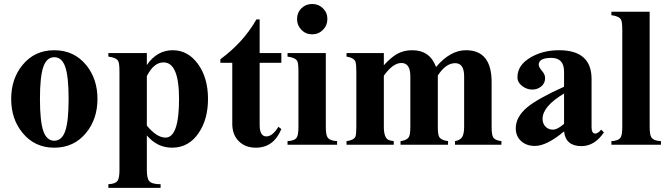

<svg xmlns="http://www.w3.org/2000/svg" viewBox="-20 -720 3318 955"><path d="M464.8 -228Q464.8 -128.4 408.7 -59.6Q348.1 14.6 250 14.6Q151.9 14.6 91.8 -59.6Q35.6 -127.9 35.6 -228Q35.6 -327.6 91.8 -396.5Q151.9 -470.2 250 -470.2Q348.1 -470.2 408.7 -396.5Q464.8 -327.6 464.8 -228ZM321.3 -228Q321.3 -339.8 304.4 -387.7Q287.6 -435.5 250 -435.5Q212.4 -435.5 195.6 -387.7Q178.7 -339.8 178.7 -228Q178.7 -116.2 195.6 -68.1Q212.4 -20 250 -20Q287.6 -20 304.4 -68.1Q321.3 -116.2 321.3 -228Z M1014.6 -228Q1014.6 -127.4 968.8 -59.6Q919.4 14.6 835.9 14.6Q762.2 14.6 710.4 -46.4V125Q710.4 167.5 722.2 180.7Q735.4 196.3 778.8 196.3V214.4H519V196.3Q554.7 194.8 565.4 178.2Q574.2 165 574.2 125V-362.8Q574.2 -405.3 567.9 -416.5Q558.1 -433.6 519 -438.5V-456.1H710.4V-396.5Q760.7 -470.2 839.4 -470.2Q914.1 -470.2 963.9 -402.8Q1014.6 -334 1014.6 -228ZM870.6 -228Q870.6 -409.7 793.5 -409.7Q744.6 -409.7 710.4 -341.3V-95.2Q759.8 -35.6 803.2 -35.6Q870.6 -35.6 870.6 -228Z M1379.4 -78.1Q1341.3 14.6 1252.4 14.6Q1201.2 14.6 1168.9 -16.6Q1135.3 -48.8 1135.3 -104V-407.7H1076.2V-425.3Q1191.4 -510.3 1255.4 -623.5H1271.5V-456.1H1379.4V-407.7H1271.5V-98.1Q1271.5 -41.5 1305.2 -41.5Q1335.4 -41.5 1364.7 -89.4Z M1608.4 -625.5Q1608.4 -593.8 1586.4 -571.5Q1564.5 -549.3 1532.7 -549.3Q1501 -549.3 1479.2 -571.5Q1457.5 -593.8 1457.5 -625.5Q1457.5 -657.2 1479.2 -678.7Q1501 -700.2 1532.7 -700.2Q1564.5 -700.2 1586.4 -678.7Q1608.4 -657.2 1608.4 -625.5ZM1656.7 0H1410.2V-18.1Q1445.3 -19.5 1456.1 -36.1Q1464.4 -49.3 1464.4 -89.4V-362.8Q1464.4 -405.3 1458.5 -416Q1449.2 -433.6 1410.2 -438.5V-456.1H1600.6V-89.4Q1600.6 -51.3 1608.4 -38.1Q1619.6 -19.5 1656.7 -18.1Z M2474.1 0H2243.2V-18.1Q2268.1 -22.5 2278.3 -37.8Q2288.6 -53.2 2288.6 -89.4V-340.3Q2288.6 -405.8 2244.1 -405.8Q2196.8 -405.8 2157.7 -344.2V-89.4Q2157.7 -52.2 2164.1 -40Q2173.8 -22 2208.5 -18.1V0H1972.2V-18.1Q2004.4 -22 2014.2 -39.6Q2021 -52.2 2021 -89.4V-340.3Q2021 -406.7 1976.6 -406.7Q1934.1 -406.7 1889.2 -343.3V-89.4Q1889.2 -35.2 1912.1 -24.4Q1921.9 -20 1938.5 -18.1V0H1703.6V-18.1Q1738.3 -22 1747.6 -40Q1752.4 -50.8 1752.4 -89.4V-362.8Q1752.4 -403.3 1747.6 -414.1Q1738.3 -433.6 1703.6 -438.5V-456.1H1889.2V-395.5Q1926.8 -436.5 1956.1 -452.1Q1988.3 -470.2 2030.8 -470.2Q2118.2 -470.2 2148.9 -386.7Q2219.2 -470.2 2297.9 -470.2Q2425.3 -470.2 2425.3 -311.5V-89.4Q2425.3 -51.3 2432.1 -38.6Q2441.4 -21.5 2474.1 -18.1Z M2983.9 -61.5Q2937.5 6.8 2872.1 6.8Q2793.5 6.8 2785.6 -66.4Q2699.2 5.9 2640.6 5.9Q2598.6 5.9 2572 -18.3Q2545.4 -42.5 2545.4 -81.5Q2545.4 -138.7 2602.5 -186.5Q2655.3 -230 2785.6 -288.6V-363.8Q2785.6 -432.1 2722.2 -432.1Q2659.7 -432.1 2659.7 -398.4Q2659.7 -386.2 2675.5 -367.9Q2691.4 -349.6 2691.4 -332Q2691.4 -306.2 2672.4 -290.3Q2653.3 -274.4 2627 -274.4Q2601.6 -274.4 2578.6 -291Q2553.7 -309.6 2553.7 -335.9Q2553.7 -397 2621.1 -435.5Q2681.6 -470.2 2760.7 -470.2Q2922.4 -470.2 2922.4 -327.1V-87.4Q2922.4 -55.7 2940.9 -55.7Q2954.1 -55.7 2970.2 -75.2ZM2785.6 -104V-254.9Q2678.7 -190.9 2678.7 -128.9Q2678.7 -105 2693.4 -90.1Q2708 -75.2 2730 -75.2Q2752.9 -75.2 2785.6 -104Z M3267.6 0H3021V-18.1Q3056.2 -19.5 3066.9 -36.1Q3075.2 -49.3 3075.2 -89.4V-568.4Q3075.2 -610.8 3069.3 -621.6Q3060.1 -639.6 3021 -644.5V-661.6H3211.4V-89.4Q3211.4 -51.3 3219.2 -38.1Q3230.5 -19.5 3267.6 -18.1Z"/></svg>

Font: Dai Banna SIL Book
Style: Bold
Weight: 700
Designer: Victor Gaultney
Foundry: SIL International
Version: Version 2.000